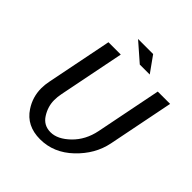

<svg xmlns="http://www.w3.org/2000/svg" viewBox="-203 -889 1032 1032"><g transform="rotate(45 312.5 -373.0)"><path d="M81.1 -250 155.8 -625H249.5L174.8 -250Q169.4 -223.1 169.4 -199.2Q169.4 -150.4 197.3 -106.4Q225.1 -62.5 277.8 -62.5Q331.1 -62.5 385.3 -115.2Q439.5 -168 456.1 -250L530.8 -625H624.5L549.8 -250Q529.8 -150.4 448.7 -73.2Q367.7 3.9 264.6 3.9Q162.1 3.9 111.8 -73.2Q75.2 -128.4 75.2 -195.3Q75.2 -221.7 81.1 -250ZM435.5 -659.2H359.9L255.9 -750H370.6Z"/></g></svg>

Font: Juliett
Style: Bold Italic
Weight: 700
Italic angle: -11.25°
Designer: GGBotNet
Foundry: GGBotNet
Version: 0.60